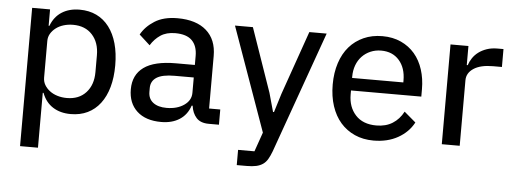

<svg xmlns="http://www.w3.org/2000/svg" viewBox="-49 -661 2644 993"><g transform="rotate(5 1273.5 -165.0)"><path d="M82 -518H175V-433H179Q197 -481 235.5 -505.5Q274 -530 328 -530Q377 -530 415.5 -511.5Q454 -493 481 -457.5Q508 -422 522 -372Q536 -322 536 -259Q536 -196 522 -146Q508 -96 481 -60.5Q454 -25 415.5 -6.5Q377 12 328 12Q274 12 235.5 -12.5Q197 -37 179 -85H175V200H82ZM301 -69Q364 -69 400.5 -109Q437 -149 437 -215V-303Q437 -369 400.5 -409Q364 -449 301 -449Q275 -449 252 -442Q229 -435 212 -422Q195 -409 185 -392Q175 -375 175 -354V-164Q175 -143 185 -126Q195 -109 212 -96Q229 -83 252 -76Q275 -69 301 -69Z M1044 0Q1001 0 979.5 -24Q958 -48 953 -86H948Q932 -38 893 -13Q854 12 798 12Q717 12 672 -29.5Q627 -71 627 -143Q627 -218 681.5 -257.5Q736 -297 848 -297H946V-344Q946 -396 918 -424Q890 -452 831 -452Q785 -452 754.5 -431.5Q724 -411 704 -378L648 -429Q671 -471 717.5 -500.5Q764 -530 836 -530Q933 -530 986 -483.5Q1039 -437 1039 -352V-79H1097V0ZM819 -63Q874 -63 910 -88Q946 -113 946 -152V-232H847Q783 -232 753.5 -213Q724 -194 724 -158V-138Q724 -102 749.5 -82.5Q775 -63 819 -63Z M1521 -518H1611L1386 113Q1377 137 1367 154Q1357 171 1342.5 181Q1328 191 1308 195.5Q1288 200 1258 200H1207V121H1292L1327 21L1135 -518H1228L1343 -187L1370 -90H1375L1405 -187Z M1900 12Q1846 12 1802.5 -7.5Q1759 -27 1728.5 -62Q1698 -97 1681.5 -147Q1665 -197 1665 -259Q1665 -320 1681.5 -370.5Q1698 -421 1728.5 -456Q1759 -491 1802.5 -510.5Q1846 -530 1900 -530Q1954 -530 1996.5 -510.5Q2039 -491 2068 -457Q2097 -423 2112 -376Q2127 -329 2127 -275V-236H1762V-215Q1762 -150 1800 -108.5Q1838 -67 1908 -67Q1957 -67 1992 -89Q2027 -111 2048 -151L2108 -100Q2081 -49 2027 -18.5Q1973 12 1900 12ZM1900 -455Q1870 -455 1844.5 -444Q1819 -433 1800.5 -413.5Q1782 -394 1772 -367Q1762 -340 1762 -308V-301H2028V-311Q2028 -376 1993.5 -415.5Q1959 -455 1900 -455Z M2254 0V-518H2347V-419H2352Q2358 -438 2370 -456Q2382 -474 2400 -487.5Q2418 -501 2442.5 -509.5Q2467 -518 2498 -518H2529V-425H2483Q2418 -425 2382.5 -401.5Q2347 -378 2347 -340V0Z"/></g></svg>

Font: IBM Plex Sans Thai Text
Style: Regular
Weight: 450
Designer: Mike Abbink, Paul van der Laan, Pieter van Rosmalen, Ben Mitchell, Mark Frömberg
Foundry: Bold Monday
Version: Version 1.1